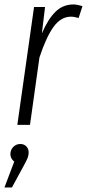

<svg xmlns="http://www.w3.org/2000/svg" viewBox="-31 -554 386 852"><path d="M294.9 -534.2Q310.5 -534.2 335 -526.9L317.9 -474.1Q298.3 -480 284.2 -480Q239.3 -480 206.5 -434.6Q173.8 -389.2 144 -298.8L102.1 0H45.9L120.1 -522.9H168.9L154.8 -405.8Q182.1 -469.2 215.1 -501.7Q248 -534.2 294.9 -534.2ZM59.1 85Q76.2 85 86.2 95.9Q96.2 106.9 96.2 122.1Q96.2 135.7 91.3 147.7Q86.4 159.7 71.8 186L22 277.8H-11.2L32.2 163.1Q15.1 149.4 15.1 129.9Q15.1 111.3 27.8 98.1Q40.5 85 59.1 85Z"/></svg>

Font: Fira Sans Compressed Light
Style: Italic
Weight: 300
Width: 3
Italic angle: -8°
Designer: Carrois Corporate & Edenspiekermann AG
Foundry: Carrois Corporate GbR & Edenspiekermann AG
Version: Version 4.203;PS 004.203;hotconv 1.0.88;makeotf.lib2.5.64775